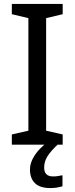

<svg xmlns="http://www.w3.org/2000/svg" viewBox="-20 -734 379 974"><path d="M40 -662V-714H298V-662L214 -642V-71L298 -52V0H40V-52L124 -71V-642ZM204 116Q204 161 249 161Q266 161 277.5 158.5Q289 156 297 155V211Q283 215 268.5 217.5Q254 220 235 220Q182 220 157 195Q132 170 132 126Q132 98 146.5 70.5Q161 43 182.5 21Q204 -1 224 -15L272 0Q238 32 221 58.5Q204 85 204 116Z"/></svg>

Font: BC Sans
Style: Regular
Weight: 400
Designer: Monotype Design Team
Province of B.C.
Foundry: Monotype Imaging Inc.
Version: Version 2.000;GOOG;noto-source:20170915:90ef993387c0